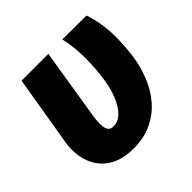

<svg xmlns="http://www.w3.org/2000/svg" viewBox="-142 -666 813 813"><g transform="rotate(-45 264.5 -259.5)"><path d="M87.4 -528.3H248L194.8 -198.7Q193.8 -189.9 192.9 -176.5Q191.9 -163.1 193.4 -149.7Q194.8 -136.2 201.2 -126.7Q207.5 -117.2 221.2 -116.2Q249 -114.3 269.5 -131.3Q290 -148.4 304 -175Q317.9 -201.7 325.9 -230Q334 -258.3 336.9 -278.8Q346.2 -340.8 346.4 -404.8Q346.7 -468.8 333 -529.8L477.1 -528.8Q490.7 -489.3 496.3 -447.3Q502 -405.3 501 -362.8Q500 -320.3 495.1 -278.8Q487.8 -219.7 467.3 -167Q446.8 -114.3 411.9 -73.7Q377 -33.2 327.4 -10.5Q277.8 12.2 212.9 10.7Q165.5 9.8 129.6 -5.9Q93.8 -21.5 70.6 -49.6Q47.4 -77.6 37.6 -116Q27.8 -154.3 32.7 -201.2Z"/></g></svg>

Font: Roboto Black
Style: Italic
Weight: 900
Italic angle: -12°
Designer: Christian Robertson
Foundry: Google
Version: Version 3.0; 2020